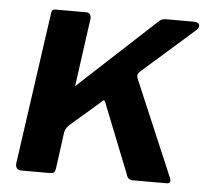

<svg xmlns="http://www.w3.org/2000/svg" viewBox="-44 -576 677 623"><g transform="rotate(5 295.0 -265.0)"><path d="M530 -18Q533 -11 531.5 -5.5Q530 0 519 0H410Q400 0 395 -6Q390 -12 388 -21L299 -245Q296 -252 293.5 -250.5Q291 -249 284 -242L189 -160Q185 -156 181 -150.5Q177 -145 175 -136L159 -18Q157 -6 153 -3Q149 0 136 0H49Q37 0 32.5 -6Q28 -12 29 -22L99 -517Q100 -525 103 -527.5Q106 -530 112 -530H214Q221 -530 225 -524Q229 -518 228 -510L198 -293Q197 -287 198.5 -288.5Q200 -290 206 -296L447 -519Q454 -526 460 -528Q466 -530 472 -530H563Q577 -530 580.5 -522Q584 -514 574 -504L406 -356Q400 -351 397 -346Q394 -341 397 -331L530 -18Z"/></g></svg>

Font: Libre Franklin Thin SemiBold
Style: Italic
Weight: 600
Italic angle: -8°
Version: Version 3.000